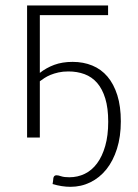

<svg xmlns="http://www.w3.org/2000/svg" viewBox="-20 -518 518 723"><path d="M387 -497.5V-461H130V-243.5Q154 -262.5 184.2 -273.8Q214.5 -285 253.5 -285Q294 -285 327.5 -271.2Q361 -257.5 384.8 -229.5Q408.5 -201.5 421.8 -159.5Q435 -117.5 435 -61Q435 -3.5 420.5 42.2Q406 88 380.5 119.8Q355 151.5 320.2 168.5Q285.5 185.5 245.5 185.5Q213 185.5 178 175Q179 168 179.8 163.5Q180.5 159 181 152Q182 148 184.5 145Q187 142 193 142Q199.5 142 210.5 145.8Q221.5 149.5 241 149.5Q272.5 149.5 299.2 136.5Q326 123.5 345.5 97.2Q365 71 376.2 31.8Q387.5 -7.5 387.5 -59.5Q387.5 -111 376.5 -147Q365.5 -183 345.8 -205.8Q326 -228.5 298.2 -238.8Q270.5 -249 237.5 -249Q216.5 -249 200 -245.2Q183.5 -241.5 170.2 -236Q157 -230.5 147.2 -224Q137.5 -217.5 130 -212V0H82V-497.5Z"/></svg>

Font: Lato Light
Style: Regular
Weight: 300
Designer: Lukasz Dziedzic
Foundry: tyPoland Lukasz Dziedzic
Version: Version 2.007; 2014-02-27